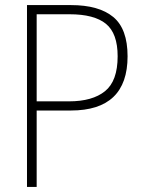

<svg xmlns="http://www.w3.org/2000/svg" viewBox="-20 -734 570 754"><path d="M86 0V-714H259Q368 -714 424.5 -667.5Q481 -621 481 -513Q481 -300 258 -300H124V0ZM124 -336H251Q343 -336 392.5 -376Q442 -416 442 -513Q442 -603 396 -640.5Q350 -678 253 -678H124Z"/></svg>

Font: Noto Sans Mono Condensed ExtraLight
Style: Regular
Weight: 200
Width: 3
Designer: Monotype Design Team
Foundry: Monotype Imaging Inc.
Version: Version 2.014; ttfautohint (v1.8.4.7-5d5b)